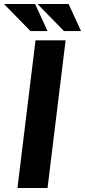

<svg xmlns="http://www.w3.org/2000/svg" viewBox="-22 -937 424 957"><path d="M155 -736H305L215 0H65ZM153 -917 215 -782H130L-2 -917ZM320 -917 382 -782H297L165 -917Z"/></svg>

Font: Josefin Sans Thin
Style: Bold Italic
Weight: 700
Italic angle: -7°
Version: Version 2.000